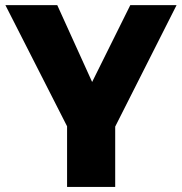

<svg xmlns="http://www.w3.org/2000/svg" viewBox="-20 -526 720 760"><path d="M245.5 214V-26.1L1.3 -505.8H206.6L344.7 -201.5L495.8 -505.8H679L436 -24.9V214Z"/></svg>

Font: Science Gothic
Style: Regular
Weight: 400
Designer: Thomas Phinney, Vassil Kateliev, Brandon Buerkle
Foundry: Font Detective LLC
Version: Version 1.018